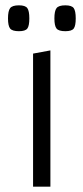

<svg xmlns="http://www.w3.org/2000/svg" viewBox="-20 -700 313 720"><path d="M169 -511V0H104V-499ZM10 -631Q10 -659 18 -669.5Q26 -680 51 -680Q75 -680 82.5 -669.5Q90 -659 90 -631Q90 -603 82.5 -593Q75 -583 51 -583Q26 -583 18 -593Q10 -603 10 -631ZM184 -631Q184 -659 192 -669.5Q200 -680 225 -680Q249 -680 256.5 -669.5Q264 -659 264 -631Q264 -603 256.5 -593Q249 -583 225 -583Q200 -583 192 -593Q184 -603 184 -631Z"/></svg>

Font: Changa ExtraLight
Style: Regular
Weight: 275
Designer: Eduardo Rodriguez Tunni
Foundry: Eduardo Rodriguez Tunni
Version: Version 2.002; ttfautohint (v1.5) -l 8 -r 50 -G 200 -x 14 -H